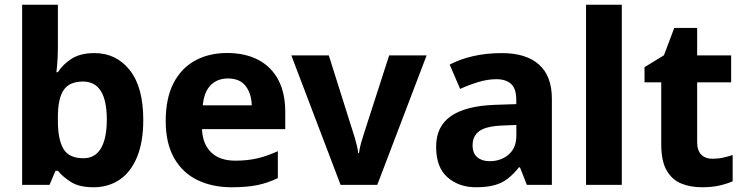

<svg xmlns="http://www.w3.org/2000/svg" viewBox="-20 -780 3138 810"><path d="M224.2 -582.9Q224.2 -552 222.4 -524Q220.6 -496 218 -475.4H224.2Q246 -509.4 283 -532.7Q319.9 -556 378.7 -556Q470.1 -556 527.3 -484.3Q584.4 -412.7 584.4 -274.1Q584.4 -180.9 558.1 -117.4Q531.8 -53.8 484.6 -21.9Q437.3 10 375 10Q315 10 280.5 -11.5Q246 -32.9 224.2 -59.5H214.2L188.9 0H73.4V-760H224.2ZM330.1 -436Q272.6 -436 248.4 -399.8Q224.2 -363.6 224.2 -287.5V-269.4Q224.2 -191.8 247.6 -152.1Q270.9 -112.4 332.1 -112.4Q380.9 -112.4 405.7 -154.1Q430.6 -195.8 430.6 -275.7Q430.6 -436 330.1 -436Z M938 -556.4Q1014.4 -556.4 1069.3 -527.6Q1124.3 -498.8 1153.9 -443.4Q1183.4 -388 1183.4 -307.7V-235.1H832.3Q834.3 -173.4 870.3 -137.8Q906.2 -102.2 972.8 -102.2Q1024.4 -102.2 1066 -112Q1107.7 -121.8 1152.1 -142.3V-28.7Q1111.7 -8.8 1067.1 0.6Q1022.6 10 957.2 10Q876.3 10 813.6 -20.1Q750.8 -50.2 714.9 -112.6Q679.1 -175 679.1 -269.5Q679.1 -364.8 711.6 -428.4Q744.2 -492 802.6 -524.2Q860.9 -556.4 938 -556.4ZM941.9 -449Q896.6 -449 868.6 -420.4Q840.7 -391.8 835.5 -335.6H1042Q1041 -384.7 1016.4 -416.9Q991.8 -449 941.9 -449Z M1416.9 0 1209 -546.4H1367.1L1468.9 -223.7Q1472.6 -213.3 1477.3 -196.9Q1482 -180.6 1486 -164Q1489.9 -147.5 1491.1 -134.1H1494.5Q1496.1 -147.5 1499.9 -163.6Q1503.7 -179.8 1509 -195.8Q1514.2 -211.8 1517.5 -223.1L1621.8 -546.4H1779.8L1571.6 0Z M2097.3 -556Q2199.6 -556 2253.9 -507.5Q2308.2 -459 2308.2 -363.8V0H2202.7L2173.5 -74.2H2169.5Q2146.5 -45.2 2122 -26.3Q2097.5 -7.4 2065.7 1.3Q2033.9 10 1988.3 10Q1915.9 10 1867.9 -31.9Q1819.9 -73.7 1819.9 -161.2Q1819.9 -246.7 1882 -289.9Q1944.1 -333.1 2066.5 -337.7L2158.1 -340.7V-358.1Q2158.1 -406.7 2135.8 -426.3Q2113.6 -445.9 2074 -445.9Q2037.5 -445.9 1998.3 -434Q1959 -422.2 1921.2 -404.9L1877.1 -507.5Q1920 -530.2 1975.6 -543.1Q2031.3 -556 2097.3 -556ZM2100.7 -250.5Q2030 -247.7 2001.9 -226.7Q1973.7 -205.7 1973.7 -167.5Q1973.7 -132.9 1993.6 -116.5Q2013.5 -100 2045.5 -100Q2093.4 -100 2125.9 -128.1Q2158.4 -156.1 2158.4 -207.9V-252.8Z M2603.2 0H2452.4V-760H2603.2Z M2985.5 -110.2Q3009.2 -110.2 3030.5 -114.9Q3051.8 -119.6 3070.9 -126.1V-15.2Q3046.5 -4.5 3015 2.8Q2983.6 10 2941.3 10Q2891.9 10 2853.4 -6Q2814.8 -22.1 2792.2 -61.4Q2769.6 -100.8 2769.6 -171.9V-432.6H2699.1V-496.6L2781 -546.8L2824.5 -662.1H2921.1V-546.4H3064.5V-432.6H2921.1V-180.6Q2921.1 -145 2938.5 -127.6Q2955.9 -110.2 2985.5 -110.2Z"/></svg>

Font: Noto Sans Meetei Mayek
Style: Regular
Weight: 400
Designer: Monotype Design Team and Neelakash Kshetrimayum
Foundry: Monotype Imaging Inc.
Version: Version 2.002